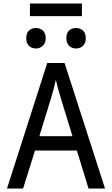

<svg xmlns="http://www.w3.org/2000/svg" viewBox="-20 -1077 640 1097"><path d="M419 -217H180L112 0H20L250 -717H349L580 0H486ZM394 -299 329 -511Q308 -580 299 -621Q289 -572 270 -511L205 -299ZM130 -859Q130 -888 145.5 -902.5Q161 -917 185 -917Q209 -917 225 -902.5Q241 -888 241 -859Q241 -831 224.5 -815.5Q208 -800 185 -800Q161 -800 145.5 -815Q130 -830 130 -859ZM359 -859Q359 -888 374.5 -902.5Q390 -917 414 -917Q438 -917 454 -902.5Q470 -888 470 -859Q470 -830 454 -815Q438 -800 414 -800Q391 -800 375 -815.5Q359 -831 359 -859ZM151 -1057H448V-985H151Z"/></svg>

Font: Noto Sans Mono UI
Style: Regular
Weight: 400
Monospace: yes
Designer: Monotype Design team
Foundry: Monotype Imaging Inc.
Version: Version 1.000